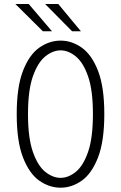

<svg xmlns="http://www.w3.org/2000/svg" viewBox="-20 -904 590 936"><path d="M275.5 11Q220 11 171.2 -23.5Q122.5 -58 92 -136.8Q61.5 -215.5 61.5 -348Q61.5 -480 92 -558.5Q122.5 -637 171.2 -671.5Q220 -706 275.5 -706Q330 -706 378.8 -671.5Q427.5 -637 458 -558.5Q488.5 -480 488.5 -348Q488.5 -215.5 458 -136.8Q427.5 -58 378.8 -23.5Q330 11 275.5 11ZM275.5 -37Q313 -37 349.2 -66Q385.5 -95 409.2 -163Q433 -231 433 -348Q433 -464.5 409.2 -532.2Q385.5 -600 349.2 -629.2Q313 -658.5 275.5 -658.5Q237.5 -658.5 201 -629.2Q164.5 -600 140.5 -532.2Q116.5 -464.5 116.5 -348Q116.5 -231 140.5 -163Q164.5 -95 201 -66Q237.5 -37 275.5 -37ZM331.5 -751.5 200 -884.5H264L374.5 -751.5ZM189 -751.5 55 -884.5H120L233.5 -751.5Z"/></svg>

Font: Trispace SemiCondensed ExtraLight
Style: Regular
Weight: 200
Width: 4
Designer: Tyler Finck
Foundry: Etcetera Type Company
Version: Version 1.210; ttfautohint (v1.8.3)